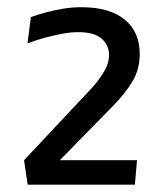

<svg xmlns="http://www.w3.org/2000/svg" viewBox="-20 -502 452 522"><path d="M55.2 0 45.4 -66.4 231.4 -264.6Q248 -283.2 262.2 -306.2Q276.4 -329.1 276.4 -352.5Q276.4 -379.4 256.1 -397Q235.8 -414.6 192.9 -414.6Q170.4 -414.6 146.2 -409.7Q122.1 -404.8 101.6 -399.4Q89.4 -396 77.6 -392.1Q65.9 -388.2 54.7 -384.3L64 -455.6Q82.5 -462.4 106.9 -468.8Q126.5 -474.1 151.1 -478.3Q175.8 -482.4 202.1 -482.4Q279.3 -482.4 320.8 -447.3Q359.9 -414.1 359.9 -354.5Q359.9 -312.5 338.9 -278.6Q317.9 -244.6 285.2 -211.9L142.6 -66.4H352.5L346.7 0Z"/></svg>

Font: Mako
Style: Regular
Weight: 400
Designer: vernon adams
Foundry: vernon adams
Version: Version 1.100; ttfautohint (v1.8.4.7-5d5b);gftools[0.9.33]